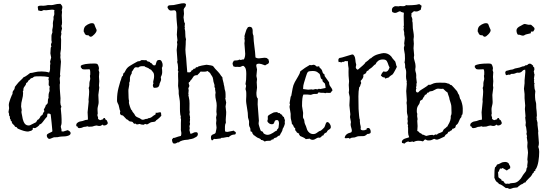

<svg xmlns="http://www.w3.org/2000/svg" viewBox="-20 -868 3433 1204"><path d="M376 -43 404.3 -51.8Q422.9 -43.9 422.9 -33.2Q422.9 -11.7 363.3 -11.7Q358.4 -11.7 352.5 -10.3Q346.7 -8.8 340.3 -7.8Q334 -6.8 327.6 -7.3Q321.3 -7.8 315.9 -6.3Q310.5 -4.9 302.7 -1Q294.9 2.9 289.1 2.9Q283.2 2.9 278.3 -3.9Q273.4 -10.7 273.4 -17.6Q273.4 -24.4 277.8 -27.3Q282.2 -30.3 287.6 -33.2Q293 -36.1 299.3 -38.6Q305.7 -41 308.6 -44.9Q306.6 -71.3 303.7 -97.7Q300.8 -124 297.9 -150.4Q293 -155.3 289.1 -155.3Q285.2 -155.3 279.3 -156.2Q275.4 -151.4 275.4 -136.7Q271.5 -133.8 265.6 -126Q259.8 -118.2 247.6 -102.5Q235.4 -86.9 229.5 -88.9Q226.6 -81.1 214.4 -72.8Q202.1 -64.5 199.2 -64.5L187.5 -66.4Q184.6 -66.4 185.5 -61.5Q186.5 -56.6 184.6 -54.7Q179.7 -52.7 177.7 -48.8L156.2 -43Q132.8 -43 93.8 -60.5Q89.8 -61.5 86.9 -66.9Q84 -72.3 79.1 -72.3H75.2Q70.3 -83 62.5 -88.4Q54.7 -93.8 52.7 -108.4Q46.9 -108.4 47.4 -112.8Q47.9 -117.2 45.9 -120.1L43 -122.1Q42 -125 42 -131.3Q42 -137.7 41 -140.6L37.1 -142.6Q36.1 -144.5 36.6 -147.9Q37.1 -151.4 37.1 -153.3L33.2 -165L37.1 -189.5L35.2 -209Q35.2 -222.7 45.4 -249.5Q55.7 -276.4 58.6 -279.3Q57.6 -293.9 64.9 -301.3Q72.3 -308.6 73.2 -323.2Q79.1 -330.1 84 -336.9Q88.9 -343.8 96.2 -351.6Q103.5 -359.4 112.3 -367.2Q121.1 -375 128.9 -384.8Q134.8 -384.8 150.9 -396.5Q167 -408.2 168.9 -410.2Q179.7 -410.2 197.3 -415Q214.8 -419.9 241.2 -419.9Q267.6 -419.9 288.1 -413.1Q293.9 -423.8 293.9 -435.5V-458L295.9 -468.8L293.9 -481.4L300.8 -506.8L295.9 -533.2L297.9 -564.5Q297.9 -572.3 302.7 -577.1Q299.8 -581.1 299.8 -586.9Q299.8 -592.8 302.2 -597.2Q304.7 -601.6 304.7 -603.5L302.7 -615.2V-640.6Q302.7 -649.4 304.7 -653.8Q306.6 -658.2 308.6 -665L307.6 -679.7L311.5 -700.2Q312.5 -705.1 312 -710.9Q311.5 -716.8 311.5 -722.7Q311.5 -728.5 313 -734.4Q314.5 -740.2 315.4 -744.6Q316.4 -749 315.9 -752.4Q315.4 -755.9 315.4 -760.3Q315.4 -764.6 316.9 -766.1Q318.4 -767.6 319.8 -774.4Q321.3 -781.2 320.3 -789.1Q319.3 -796.9 321.3 -804.7Q313.5 -807.6 306.6 -807.6L268.6 -803.7L255.9 -804.7Q251 -804.7 247.1 -801.8Q243.2 -798.8 236.3 -798.8L219.7 -802.7L216.8 -823.2L217.8 -828.1Q225.6 -833 235.8 -832.5Q246.1 -832 253.9 -832Q261.7 -832 267.1 -833.5Q272.5 -835 278.3 -835.9Q284.2 -836.9 287.6 -836.4Q291 -835.9 300.8 -835.9Q310.5 -835.9 324.2 -839.8Q337.9 -843.8 353.5 -843.8H359.4Q364.3 -836.9 367.7 -833.5Q371.1 -830.1 371.1 -820.3L367.2 -802.7L369.1 -793.9L367.2 -772.5L369.1 -726.6Q369.1 -713.9 365.2 -705.1Q367.2 -701.2 367.2 -697.3Q367.2 -693.4 369.1 -688.5Q363.3 -670.9 363.3 -663.1L365.2 -657.2L361.3 -636.7L363.3 -619.1L362.3 -560.5L358.4 -533.2L359.4 -521.5L358.4 -508.8L362.3 -481.4L356.4 -402.3Q356.4 -397.5 358.4 -393.6Q354.5 -381.8 354.5 -378.9V-371.1Q354.5 -366.2 355.5 -360.4L356.4 -347.7L354.5 -336.9Q354.5 -312.5 356.4 -291L359.4 -252L358.4 -225.6Q358.4 -210.9 365.2 -198.2Q361.3 -190.4 361.3 -189.5V-186.5Q366.2 -137.7 366.2 -120.1V-97.7Q366.2 -93.8 365.2 -88.9L361.3 -76.2Q361.3 -68.4 364.3 -60.5Q367.2 -52.7 365.2 -44.9Q371.1 -43 376 -43ZM291 -300.8 290 -311.5Q290 -317.4 292 -323.2Q291 -328.1 288.1 -330.1Q285.2 -332 285.2 -336.9L286.1 -360.4Q286.1 -366.2 283.2 -371.1Q286.1 -377 286.1 -380.9L285.2 -384.8Q263.7 -389.6 231.9 -389.6Q200.2 -389.6 195.3 -387.7Q190.4 -385.7 189 -383.8Q187.5 -381.8 185.5 -380.4Q183.6 -378.9 180.7 -378.9Q177.7 -378.9 174.3 -377Q170.9 -375 168 -370.6Q165 -366.2 160.2 -365.2Q156.2 -360.4 153.8 -355Q151.4 -349.6 144.5 -347.7Q143.6 -336.9 136.7 -329.1Q129.9 -321.3 127.9 -315.4Q126 -309.6 126.5 -307.1Q127 -304.7 127 -302.7L123 -293L125 -287.1Q125 -265.6 118.7 -244.1Q112.3 -222.7 112.3 -200.2L116.2 -177.7L114.3 -166Q114.3 -161.1 115.7 -156.7Q117.2 -152.3 118.2 -144.5Q122.1 -118.2 127.9 -105.5Q137.7 -81.1 159.2 -81.1H162.1Q168.9 -82 176.8 -86.9Q184.6 -91.8 194.3 -95.7Q204.1 -99.6 206.1 -101.6Q209 -105.5 210.9 -109.4Q212.9 -113.3 214.8 -116.2Q217.8 -118.2 219.2 -118.2Q220.7 -118.2 226.1 -124.5Q231.4 -130.9 235.4 -140.6L246.1 -147.5Q250 -161.1 258.8 -171.9Q254.9 -175.8 254.9 -181.6Q256.8 -185.5 261.7 -193.8Q266.6 -202.1 267.6 -210Q272.5 -210.9 274.4 -214.8Q276.4 -218.8 279.3 -220.7Q279.3 -248 285.2 -253.9L284.2 -260.7Q284.2 -281.2 287.6 -288.1Q291 -294.9 291 -300.8Z M535.2 -243.2Q539.1 -278.3 539.1 -292.5Q539.1 -306.6 536.1 -316.4Q541 -326.2 540.5 -336.4Q540 -346.7 541.5 -354.5Q543 -362.3 544.4 -365.7Q545.9 -369.1 545.9 -373L543.9 -393.6Q545.9 -396.5 545.9 -402.3V-417Q545.9 -426.8 542 -433.6H536.1L510.7 -432.6Q502.9 -432.6 494.1 -435.5Q492.2 -441.4 489.3 -442.9Q486.3 -444.3 486.3 -449.2Q486.3 -454.1 487.3 -456.1Q503.9 -469.7 571.3 -469.7Q584 -469.7 588.9 -467.3Q593.8 -464.8 597.2 -454.6Q600.6 -444.3 600.6 -439.5L598.6 -427.7L602.5 -415L600.6 -386.7L602.5 -358.4L600.6 -332L602.5 -318.4L596.7 -272.5L598.6 -228.5Q598.6 -219.7 596.7 -212.4Q594.7 -205.1 592.8 -195.3Q590.8 -185.5 591.8 -174.8Q592.8 -164.1 592.8 -157.7Q592.8 -151.4 591.8 -151.4Q590.8 -151.4 590.8 -146.5Q590.8 -141.6 593.8 -135.3Q596.7 -128.9 594.7 -122.1Q606.4 -114.3 607.4 -114.3L626 -120.1Q626 -127.9 636.7 -127.9Q639.6 -127.9 639.2 -124Q638.7 -120.1 642.6 -118.2Q646.5 -116.2 648.9 -113.8Q651.4 -111.3 652.8 -106Q654.3 -100.6 656.2 -96.7Q655.3 -89.8 647.9 -85.4Q640.6 -81.1 633.3 -81.1Q626 -81.1 622.1 -86.9Q614.3 -78.1 604 -78.1Q593.8 -78.1 586.9 -81.1Q578.1 -81.1 557.6 -74.2H551.8L539.1 -73.2Q533.2 -73.2 529.3 -76.2Q515.6 -72.3 505.9 -72.3Q490.2 -64.5 478.5 -64.5Q466.8 -64.5 466.8 -74.2Q458 -74.2 458 -83Q458 -91.8 462.9 -95.7Q473.6 -105.5 485.8 -106.9Q498 -108.4 506.8 -112.3Q515.6 -116.2 521.5 -116.2Q527.3 -116.2 531.2 -118.2V-127.9L529.3 -164.1L536.1 -231.4ZM532.2 -646.5 518.6 -648.4Q516.6 -651.4 513.7 -654.3Q510.7 -657.2 509.3 -662.1Q507.8 -667 506.3 -667Q504.9 -667 504.9 -676.8Q504.9 -686.5 509.8 -696.3Q514.6 -706.1 529.8 -714.4Q544.9 -722.7 556.6 -722.7Q568.4 -722.7 571.8 -714.8Q575.2 -707 577.6 -699.2Q580.1 -691.4 583 -687Q585.9 -682.6 585.9 -677.7Q585.9 -668 571.8 -652.8Q557.6 -637.7 549.3 -637.7Q541 -637.7 536.1 -646.5Z M873 -491.2 892.6 -490.2Q892.6 -491.2 895.5 -491.2Q898.4 -491.2 900.4 -487.8Q902.3 -484.4 905.8 -482.9Q909.2 -481.4 912.6 -481.4Q916 -481.4 919.9 -478.5L921.9 -474.6Q925.8 -472.7 927.2 -473.1Q928.7 -473.6 934.6 -465.8Q940.4 -458 945.8 -458Q951.2 -458 955.1 -460Q958 -466.8 959.5 -474.1Q960.9 -481.4 965.8 -488.3Q971.7 -492.2 980.5 -492.2Q989.3 -492.2 994.6 -481.4Q1000 -470.7 1000 -460Q1000 -449.2 995.1 -442.4Q997.1 -431.6 997.1 -416Q997.1 -400.4 988.3 -384.8Q990.2 -377 990.2 -370.6Q990.2 -364.3 986.3 -356.4Q982.4 -348.6 981 -343.8Q979.5 -338.9 979.5 -335.9Q979.5 -333 974.6 -325.2Q969.7 -317.4 949.2 -317.4H944.3Q938.5 -326.2 938.5 -332Q938.5 -337.9 942.4 -345.7L940.4 -351.6Q940.4 -357.4 943.4 -368.2Q946.3 -378.9 946.3 -390.6Q946.3 -408.2 939.9 -415Q933.6 -421.9 932.1 -424.8Q930.7 -427.7 927.7 -430.2Q924.8 -432.6 920.9 -433.6Q917 -434.6 911.1 -440.4Q906.2 -443.4 900.9 -444.8Q895.5 -446.3 891.6 -448.2Q887.7 -450.2 888.2 -451.7Q888.7 -453.1 872.1 -453.1Q855.5 -453.1 846.7 -444.3Q840.8 -446.3 832.5 -446.3Q824.2 -446.3 818.4 -435.5Q812.5 -424.8 805.7 -417Q806.6 -416 806.6 -411.6Q806.6 -407.2 803.2 -402.8Q799.8 -398.4 796.9 -389.6Q793.9 -380.9 794.9 -369.6Q795.9 -358.4 790 -347.7Q791 -345.7 791 -339.8L785.2 -304.7V-294.9Q785.2 -243.2 790 -233.4Q790 -231.4 789.1 -231.4Q788.1 -231.4 788.1 -228.5Q788.1 -218.8 794.9 -199.2Q801.8 -179.7 804.2 -178.2Q806.6 -176.8 808.1 -174.8Q809.6 -172.9 809.6 -170.4Q809.6 -168 816.4 -160.6Q823.2 -153.3 825.2 -147.9Q827.1 -142.6 832.5 -138.2Q837.9 -133.8 844.7 -131.3Q851.6 -128.9 856.9 -126Q862.3 -123 865.7 -120.1Q869.1 -117.2 876 -117.2Q882.8 -117.2 889.2 -120.6Q895.5 -124 903.3 -122.1Q907.2 -127 912.1 -127Q917 -127 923.8 -129.9Q930.7 -132.8 936 -137.7Q941.4 -142.6 948.7 -146.5Q956.1 -150.4 956.1 -152.3V-158.2Q956.1 -161.1 957 -162.1Q960.9 -160.2 962.9 -160.2L982.4 -164.1H986.3Q990.2 -161.1 990.2 -158.2V-150.4L992.2 -146.5Q992.2 -140.6 979 -128.9Q965.8 -117.2 962.4 -115.7Q959 -114.3 958 -111.3Q957 -108.4 952.1 -106Q947.3 -103.5 940.9 -103.5Q934.6 -103.5 928.2 -101.6Q921.9 -99.6 913.6 -93.8Q905.3 -87.9 900.4 -87.9L890.6 -90.8L877.9 -85Q874 -86.9 872.1 -86.9H867.2Q863.3 -86.9 857.4 -90.8L840.8 -87.9Q835.9 -87.9 834 -88.9L832 -92.8L825.2 -91.8Q818.4 -91.8 814.9 -98.6Q811.5 -105.5 801.8 -105.5Q792 -105.5 786.6 -111.8Q781.2 -118.2 773.4 -120.1L752 -142.6Q750 -144.5 746.6 -144.5Q743.2 -144.5 737.8 -147.9Q732.4 -151.4 732.4 -158.7Q732.4 -166 734.4 -169.9Q729.5 -180.7 727.5 -193.4Q724.6 -211.9 717.8 -221.7Q713.9 -230.5 713.9 -234.4V-242.2Q713.9 -281.2 723.1 -316.9Q732.4 -352.5 734.4 -357.4Q736.3 -362.3 738.3 -367.2Q740.2 -372.1 741.7 -378.9Q743.2 -385.7 746.1 -389.6L750 -391.6Q752 -397.5 752.4 -401.9Q752.9 -406.2 754.9 -410.2L759.8 -412.1Q763.7 -418 767.1 -425.3Q770.5 -432.6 776.4 -439.9Q782.2 -447.3 793 -454.1Q803.7 -460.9 814 -466.8Q824.2 -472.7 832.5 -477.1Q840.8 -481.4 843.3 -482.9Q845.7 -484.4 849.1 -483.9Q852.5 -483.4 857.4 -485.4Q862.3 -487.3 863.3 -489.3Q864.3 -491.2 873 -491.2Z M1167 -327.1 1161.1 -314.5Q1163.1 -305.7 1163.1 -301.8L1161.1 -279.3Q1163.1 -277.3 1163.1 -275.4L1161.1 -271.5L1164.1 -257.8Q1168.9 -238.3 1168.5 -218.8Q1168 -199.2 1168 -178.7L1169.9 -164.1L1168 -152.3L1171.9 -132.8Q1171.9 -127.9 1170.9 -125Q1169.9 -122.1 1171.9 -118.2L1169.9 -101.6L1171.9 -90.8L1168 -76.2L1169.9 -64.5L1168 -51.8L1173.8 -29.3Q1183.6 -29.3 1190.4 -34.2Q1197.3 -39.1 1209 -39.1Q1220.7 -39.1 1220.7 -27.3Q1220.7 -15.6 1210 -9.3Q1199.2 -2.9 1192.4 0Q1185.5 2.9 1180.2 3.4Q1174.8 3.9 1168 5.4Q1161.1 6.8 1159.2 7.8Q1157.2 8.8 1147.9 8.8Q1138.7 8.8 1123 13.2Q1107.4 17.6 1102.5 24.4Q1100.6 25.4 1099.6 24.9Q1098.6 24.4 1096.2 24.4Q1093.8 24.4 1086.9 28.8Q1080.1 33.2 1072.3 32.2H1069.3Q1058.6 27.3 1058.6 4.9Q1061.5 5.9 1062.5 2.4Q1063.5 -1 1065.9 -2.4Q1068.4 -3.9 1071.3 -3.4Q1074.2 -2.9 1085.4 -7.3Q1096.7 -11.7 1114.3 -15.6Q1117.2 -23.4 1117.2 -31.2Q1117.2 -39.1 1115.2 -46.4Q1113.3 -53.7 1114.3 -61.5V-95.7Q1114.3 -118.2 1115.2 -120.1L1112.3 -128.9L1114.3 -134.8L1110.4 -150.4Q1108.4 -167 1108.4 -184.6V-218.8Q1108.4 -234.4 1105.5 -249Q1102.5 -263.7 1100.6 -279.3V-299.8L1096.7 -329.1L1097.7 -361.3L1096.7 -389.6V-410.2Q1098.6 -416 1098.6 -418.9L1094.7 -428.7Q1094.7 -430.7 1096.7 -434.6Q1096.7 -449.2 1094.7 -464.8L1090.8 -480.5L1092.8 -486.3L1087.9 -554.7L1091.8 -590.8L1089.8 -603.5L1092.8 -615.2L1088.9 -650.4L1091.8 -696.3L1087.9 -738.3Q1085.9 -761.7 1085.9 -782.7Q1085.9 -803.7 1072.3 -803.7L1052.7 -801.8Q1042 -801.8 1036.1 -810.5Q1030.3 -819.3 1030.3 -822.3L1031.2 -826.2Q1034.2 -835 1046.4 -835Q1058.6 -835 1069.3 -836.4Q1080.1 -837.9 1099.6 -842.8Q1119.1 -847.7 1131.3 -847.7Q1143.6 -847.7 1146.5 -839.8Q1144.5 -826.2 1139.6 -822.3Q1134.8 -818.4 1131.8 -808.6L1133.8 -781.2L1130.9 -758.8L1134.8 -732.4Q1134.8 -727.5 1137.2 -726.1Q1139.6 -724.6 1139.6 -718.8L1137.7 -700.2L1139.6 -694.3L1137.7 -690.4Q1142.6 -674.8 1142.1 -654.8Q1141.6 -634.8 1146.5 -621.1Q1144.5 -616.2 1144.5 -589.8L1142.6 -557.6Q1142.6 -545.9 1144 -533.7Q1145.5 -521.5 1147.5 -503.9L1150.4 -462.9Q1152.3 -439.5 1154.3 -415Q1156.2 -414.1 1166.5 -414.1Q1176.8 -414.1 1181.6 -426.8Q1186.5 -426.8 1189.5 -430.7Q1196.3 -440.4 1199.2 -437.5Q1202.1 -434.6 1205.1 -439.9Q1208 -445.3 1210.4 -446.3Q1212.9 -447.3 1213.9 -446.8Q1214.8 -446.3 1216.8 -446.3Q1218.8 -446.3 1219.7 -447.3Q1220.7 -452.1 1246.1 -457Q1271.5 -461.9 1274.4 -461.9Q1277.3 -461.9 1283.2 -460.9Q1289.1 -460 1302.2 -458Q1315.4 -456.1 1318.8 -450.2Q1322.3 -444.3 1329.6 -436.5Q1336.9 -428.7 1347.7 -417.5Q1358.4 -406.2 1367.2 -391.6Q1370.1 -389.6 1371.6 -386.2Q1373 -382.8 1376 -380.9Q1375 -378.9 1375 -375L1382.8 -343.8Q1382.8 -337.9 1384.8 -333Q1386.7 -328.1 1387.2 -321.8Q1387.7 -315.4 1388.7 -309.6L1392.6 -295.9Q1394.5 -286.1 1394.5 -275.4V-255.9Q1394.5 -253.9 1393.6 -253.9Q1392.6 -253.9 1392.6 -252L1398.4 -224.6L1394.5 -200.2L1398.4 -166Q1398.4 -149.4 1396.5 -132.8Q1394.5 -116.2 1396.5 -98.6Q1390.6 -87.9 1390.6 -74.2V-54.7Q1390.6 -48.8 1392.6 -43Q1398.4 -41 1407.2 -41L1446.3 -48.8Q1448.2 -44.9 1453.6 -42.5Q1459 -40 1459 -36.1Q1459 -24.4 1450.2 -24.4Q1430.7 -24.4 1414.1 -7.8Q1411.1 -8.8 1405.3 -8.8L1378.9 -3.9H1372.1Q1366.2 -3.9 1365.7 -1.5Q1365.2 1 1357.4 1L1333 3.9L1325.2 2.9Q1318.4 2.9 1317.4 7.3Q1316.4 11.7 1310.5 11.7L1306.6 10.7Q1302.7 2.9 1302.7 -5.9Q1302.7 -14.6 1306.2 -18.6Q1309.6 -22.5 1314 -24.4Q1318.4 -26.4 1323.7 -28.3Q1329.1 -30.3 1332 -35.2L1336.9 -59.6Q1337.9 -63.5 1337.9 -68.4L1335 -94.7L1336.9 -114.3L1335 -130.9L1338.9 -150.4L1336.9 -168L1338.9 -206.1Q1338.9 -222.7 1334.5 -239.3Q1330.1 -255.9 1330.1 -273.4L1332 -287.1Q1332 -288.1 1328.1 -311.5L1330.1 -314.5Q1324.2 -321.3 1324.7 -322.8Q1325.2 -324.2 1325.2 -330.6Q1325.2 -336.9 1322.8 -342.8Q1320.3 -348.6 1318.8 -355.5Q1317.4 -362.3 1316.4 -371.1Q1314.5 -384.8 1309.1 -391.1Q1303.7 -397.5 1302.2 -401.4Q1300.8 -405.3 1297.9 -409.2Q1294.9 -413.1 1290.5 -415.5Q1286.1 -418 1281.2 -422.9Q1273.4 -418 1260.3 -418.5Q1247.1 -418.9 1241.2 -418.9Q1235.4 -418.9 1234.9 -417Q1234.4 -415 1231.9 -411.6Q1229.5 -408.2 1225.1 -404.8Q1220.7 -401.4 1217.8 -396.5Q1199.2 -397.5 1192.4 -386.7Q1180.7 -367.2 1173.8 -362.3Q1170.9 -353.5 1166.5 -353Q1162.1 -352.5 1164.1 -347.7L1163.1 -344.7L1167 -333Q1167 -330.1 1167 -327.1Z M1697.3 -163.1 1713.9 -165Q1718.8 -165 1723.1 -161.1Q1727.5 -157.2 1734.4 -159.2Q1737.3 -152.3 1749 -147.5Q1750 -138.7 1760.7 -133.8Q1761.7 -126 1764.6 -120.6Q1767.6 -115.2 1766.6 -107.4V-105.5L1763.7 -103.5Q1763.7 -101.6 1765.1 -101.6Q1766.6 -101.6 1766.6 -96.2Q1766.6 -90.8 1762.2 -79.1Q1757.8 -67.4 1752.9 -60.5Q1751 -46.9 1745.1 -38.6Q1739.3 -30.3 1734.4 -18.6Q1725.6 -17.6 1718.8 -10.7Q1711.9 -3.9 1709 -4.4Q1706.1 -4.9 1700.7 -2Q1695.3 1 1692.4 7.8L1687.5 5.9Q1684.6 5.9 1682.6 9.3Q1680.7 12.7 1674.8 14.2Q1668.9 15.6 1659.2 15.1Q1649.4 14.6 1639.6 19.5Q1627 8.8 1617.2 9.8Q1615.2 2.9 1607.4 0.5Q1599.6 -2 1593.3 -5.4Q1586.9 -8.8 1581.5 -13.7Q1576.2 -18.6 1569.3 -21.5Q1568.4 -27.3 1564.5 -29.8Q1560.5 -32.2 1561.5 -40L1550.8 -44.9V-48.8Q1550.8 -63.5 1547.4 -68.4Q1543.9 -73.2 1542.5 -80.1Q1541 -86.9 1541.5 -92.3Q1542 -97.7 1542 -104Q1542 -110.4 1538.1 -121.1Q1534.2 -131.8 1534.7 -140.1Q1535.2 -148.4 1533.7 -160.2Q1532.2 -171.9 1529.3 -189.5Q1526.4 -207 1524.4 -221.2Q1522.5 -235.4 1523.4 -245.6Q1524.4 -255.9 1524.4 -265.6V-282.2Q1524.4 -294.9 1522 -300.8Q1519.5 -306.6 1519.5 -309.6L1523.4 -330.1L1519.5 -340.8L1523.4 -368.2L1524.4 -404.3Q1524.4 -433.6 1517.1 -444.3Q1509.8 -455.1 1504.4 -455.1Q1499 -455.1 1493.2 -451.2Q1487.3 -447.3 1479 -448.2Q1470.7 -449.2 1465.8 -449.2L1459 -448.2L1444.3 -451.2Q1438.5 -462.9 1438.5 -468.8Q1438.5 -474.6 1441.4 -478.5Q1444.3 -482.4 1446.3 -487.3Q1453.1 -489.3 1464.4 -489.3Q1475.6 -489.3 1480.5 -495.1Q1483.4 -492.2 1488.3 -492.2Q1493.2 -492.2 1498 -494.1Q1502.9 -496.1 1508.8 -495.1Q1517.6 -508.8 1517.6 -531.2L1512.7 -596.7L1514.6 -612.3L1512.7 -627Q1514.6 -632.8 1514.6 -634.8L1512.7 -640.6Q1512.7 -643.6 1517.1 -656.7Q1521.5 -669.9 1523.4 -676.3Q1525.4 -682.6 1526.9 -685.5Q1528.3 -688.5 1531.2 -691.4Q1534.2 -694.3 1534.2 -698.2H1538.1L1543.9 -700.2Q1564.5 -700.2 1564.5 -675.8V-663.1Q1564.5 -654.3 1569.3 -644.5Q1570.3 -610.4 1575.2 -576.7Q1580.1 -543 1582 -507.8Q1590.8 -502 1602.5 -502L1638.7 -505.9Q1653.3 -505.9 1657.2 -500.5Q1661.1 -495.1 1665 -495.1L1664.1 -492.2L1667 -481.4Q1667 -470.7 1658.2 -466.8Q1649.4 -462.9 1642.6 -458Q1615.2 -468.8 1605.5 -468.8Q1595.7 -468.8 1589.8 -465.8Q1586.9 -460 1586.9 -455.1L1591.8 -432.6L1587.9 -391.6L1591.8 -372.1L1589.8 -352.5L1591.8 -318.4L1587.9 -286.1Q1587.9 -255.9 1595.7 -252Q1596.7 -251 1596.7 -247.1L1595.7 -213.9L1603.5 -111.3L1601.6 -94.7Q1601.6 -87.9 1605.5 -76.2Q1609.4 -64.5 1611.3 -57.6Q1613.3 -50.8 1615.2 -48.3Q1617.2 -45.9 1621.1 -44.9Q1625 -43.9 1627.4 -42Q1629.9 -40 1629.9 -38.1Q1629.9 -36.1 1631.8 -33.2Q1633.8 -30.3 1641.6 -26.4Q1649.4 -22.5 1657.7 -22.5Q1666 -22.5 1675.3 -26.4Q1684.6 -30.3 1691.4 -34.7Q1698.2 -39.1 1704.1 -43.5Q1710 -47.9 1716.8 -48.8L1715.8 -50.8Q1715.8 -54.7 1720.2 -58.1Q1724.6 -61.5 1726.6 -67.4L1729.5 -92.8Q1729.5 -115.2 1717.3 -115.2Q1705.1 -115.2 1702.6 -107.4Q1700.2 -99.6 1695.3 -91.8Q1690.4 -88.9 1684.6 -88.9Q1668 -88.9 1657.2 -105.5V-114.3Q1657.2 -120.1 1661.1 -120.1Q1659.2 -122.1 1659.2 -125V-137.7Q1661.1 -144.5 1672.4 -150.4Q1683.6 -156.2 1689 -159.2Q1694.3 -162.1 1697.3 -163.1Z M2015.6 -391.6 2043.9 -351.6V-349.6Q2043.9 -335 2052.2 -325.2Q2060.5 -315.4 2065.4 -301.8Q2062.5 -297.9 2059.6 -294.9Q2056.6 -292 2054.7 -287.1Q2047.9 -285.2 2044.9 -285.2L2029.3 -286.1Q2023.4 -286.1 2019.5 -283.2Q2014.6 -286.1 2007.8 -286.1H1996.1Q1986.3 -286.1 1979.5 -289.1Q1975.6 -288.1 1973.6 -283.2Q1971.7 -278.3 1960 -278.8Q1948.2 -279.3 1942.9 -277.8Q1937.5 -276.4 1934.6 -274.9Q1931.6 -273.4 1925.8 -273.4L1906.2 -275.4H1882.8Q1874 -261.7 1874 -203.1L1880.9 -160.2L1879.9 -139.6Q1879.9 -128.9 1881.8 -127Q1888.7 -118.2 1888.7 -107.9Q1888.7 -97.7 1894 -86.9Q1899.4 -76.2 1900.9 -69.8Q1902.3 -63.5 1906.2 -53.7Q1910.2 -43.9 1920.4 -35.6Q1930.7 -27.3 1943.8 -27.3Q1957 -27.3 1966.3 -34.7Q1975.6 -42 1981 -44.9Q1986.3 -47.9 1987.3 -47.4Q1988.3 -46.9 1991.7 -48.8Q1995.1 -50.8 2003.4 -58.6Q2011.7 -66.4 2013.7 -69.3Q2015.6 -72.3 2017.6 -77.6Q2019.5 -83 2022.9 -92.8Q2026.4 -102.5 2033.2 -102.5Q2040 -102.5 2047.4 -92.3Q2054.7 -82 2054.7 -71.8Q2054.7 -61.5 2043.5 -55.7Q2032.2 -49.8 2029.3 -39.1Q2013.7 -32.2 2011.2 -25.9Q2008.8 -19.5 2006.3 -18.1Q2003.9 -16.6 2002.9 -17.1Q2002 -17.6 2000 -17.6Q1998 -17.6 1998 -13.7Q1992.2 -9.8 1986.3 -3.9Q1974.6 -7.8 1962.9 0.5Q1951.2 8.8 1940.4 8.8Q1929.7 8.8 1920.9 1Q1916 2.9 1910.2 2.9Q1904.3 2.9 1898.4 4.9Q1890.6 -2.9 1880.9 -6.8Q1871.1 -10.7 1861.3 -15.6Q1859.4 -21.5 1856.9 -22Q1854.5 -22.5 1856.4 -29.3Q1852.5 -31.2 1849.1 -33.2Q1845.7 -35.2 1841.8 -37.1Q1838.9 -43.9 1831.1 -51.8V-64.5Q1823.2 -67.4 1820.8 -76.7Q1818.4 -85.9 1810.5 -90.8Q1809.6 -102.5 1806.2 -113.8Q1802.7 -125 1802.7 -136.7V-154.3L1795.9 -195.3V-203.1L1798.8 -211.9L1795.9 -220.7L1802.7 -261.7L1806.6 -267.6Q1811.5 -293 1814.9 -313.5Q1818.4 -334 1828.6 -353Q1838.9 -372.1 1849.6 -389.2Q1860.4 -406.2 1863.3 -420.9Q1892.6 -444.3 1922.9 -460.9Q1927.7 -459 1930.7 -459L1946.3 -461.9Q1955.1 -461.9 1966.8 -450.2L1977.5 -452.1H1981.4Q1983.4 -449.2 1983.9 -445.3Q1984.4 -441.4 1988.3 -440.4Q1999 -431.6 2001.5 -419.4Q2003.9 -407.2 2015.6 -400.4ZM1988.3 -309.6 2021.5 -316.4V-320.3Q2021.5 -326.2 2020 -332Q2018.6 -337.9 2017.6 -343.8Q2011.7 -350.6 2006.3 -354.5Q2001 -358.4 2002 -369.1Q1993.2 -372.1 1990.7 -381.8Q1988.3 -391.6 1986.3 -400.4Q1984.4 -400.4 1984.4 -404.3Q1977.5 -409.2 1974.6 -412.1Q1963.9 -422.9 1940.9 -422.9Q1918 -422.9 1911.6 -417.5Q1905.3 -412.1 1898.4 -388.2Q1891.6 -364.3 1886.2 -348.1Q1880.9 -332 1880.9 -315.4V-309.6L1912.1 -305.7L1934.6 -307.6L1942.4 -305.7L1958 -309.6L1971.7 -307.6L1979.5 -311.5Z M2213.9 -461.9 2210.9 -447.3Q2210.9 -436.5 2222.7 -430.7Q2225.6 -431.6 2232.4 -438Q2239.3 -444.3 2253.9 -456.5Q2268.6 -468.8 2270.5 -475.6Q2278.3 -480.5 2289.1 -489.7Q2299.8 -499 2301.8 -502H2305.7Q2324.2 -520.5 2351.1 -527.8Q2377.9 -535.2 2386.7 -535.2Q2415 -535.2 2433.6 -513.7Q2437.5 -507.8 2441.9 -501.5Q2446.3 -495.1 2454.1 -487.3Q2460 -483.4 2462.4 -469.2Q2464.8 -455.1 2468.8 -449.2Q2466.8 -445.3 2463.4 -438Q2460 -430.7 2455.6 -423.3Q2451.2 -416 2447.8 -409.7Q2444.3 -403.3 2441.9 -401.4Q2439.5 -399.4 2430.7 -394Q2421.9 -388.7 2418.9 -382.8Q2418 -381.8 2409.7 -379.9Q2401.4 -377.9 2399.4 -376H2397.5Q2394.5 -375 2394 -377.9Q2393.6 -380.9 2391.6 -382.8H2387.7Q2379.9 -382.8 2377 -386.7L2368.2 -394.5Q2374 -410.2 2383.8 -419.9Q2391.6 -418 2398.4 -418Q2414.1 -418 2422.9 -445.3Q2417 -455.1 2414.6 -463.9Q2412.1 -472.7 2406.2 -483.9Q2400.4 -495.1 2381.3 -495.1Q2362.3 -495.1 2350.6 -485.8Q2338.9 -476.6 2335.9 -465.8Q2327.1 -461.9 2320.3 -453.6Q2313.5 -445.3 2302.7 -438.5Q2292 -431.6 2292 -430.2Q2292 -428.7 2291.5 -427.7Q2291 -426.8 2288.6 -425.8Q2286.1 -424.8 2280.3 -421.9Q2278.3 -418.9 2277.3 -415.5Q2276.4 -412.1 2274.4 -408.2Q2269.5 -407.2 2266.1 -403.8Q2262.7 -400.4 2257.8 -399.4L2258.8 -390.6Q2258.8 -377.9 2241.2 -360.4L2245.1 -347.7V-346.7Q2241.2 -340.8 2239.7 -333Q2238.3 -325.2 2232.4 -320.3Q2227.5 -295.9 2227.5 -263.7L2228.5 -186.5Q2228.5 -181.6 2229.5 -171.4Q2230.5 -161.1 2231.9 -141.6Q2233.4 -122.1 2237.3 -115.2L2236.3 -111.3Q2237.3 -109.4 2237.3 -100.1Q2237.3 -90.8 2240.7 -80.6Q2244.1 -70.3 2241.2 -58.6Q2244.1 -50.8 2256.8 -50.8Q2269.5 -50.8 2274.4 -54.7H2275.4Q2279.3 -54.7 2278.8 -57.6Q2278.3 -60.5 2280.3 -63.5Q2284.2 -65.4 2290.5 -65.4Q2296.9 -65.4 2300.8 -57.6Q2304.7 -49.8 2304.7 -43.5Q2304.7 -37.1 2303.7 -34.2Q2294.9 -27.3 2284.2 -28.3Q2281.2 -26.4 2277.8 -22.9Q2274.4 -19.5 2268.6 -16.6Q2262.7 -13.7 2245.1 -14.2Q2227.5 -14.6 2220.2 -12.2Q2212.9 -9.8 2211.4 -8.8Q2210 -7.8 2204.6 -6.3Q2199.2 -4.9 2190.4 -4.9Q2181.6 -4.9 2174.8 1H2172.9Q2169.9 1 2168.9 -0.5Q2168 -2 2166 -2.9Q2156.2 -1 2150.4 -1Q2144.5 -1 2141.6 -2.9Q2143.6 -29.3 2182.6 -38.1Q2182.6 -43 2186.5 -43.9V-45.9Q2186.5 -56.6 2182.6 -67.4Q2178.7 -78.1 2178.7 -89.8L2180.7 -102.5L2174.8 -133.8L2176.8 -151.4L2170.9 -208L2172.9 -248Q2172.9 -253.9 2172.9 -259.8L2167 -287.1L2168.9 -303.7L2167 -335L2168.9 -358.4L2166 -392.6Q2165 -404.3 2165.5 -416Q2166 -427.7 2166 -439.5L2163.1 -458Q2163.1 -469.7 2161.1 -485.4Q2155.3 -483.4 2147.9 -484.9Q2140.6 -486.3 2136.7 -478.5Q2132.8 -481.4 2131.8 -481.4L2117.2 -475.6Q2116.2 -480.5 2111.8 -479.5Q2107.4 -478.5 2104.5 -478.5H2103.5Q2101.6 -487.3 2101.6 -490.2Q2101.6 -505.9 2117.2 -505.9L2128.9 -508.8Q2160.2 -517.6 2174.3 -522.5Q2188.5 -527.3 2192.4 -526.4Q2196.3 -525.4 2200.2 -519.5Q2204.1 -513.7 2206.1 -506.8Q2208 -500 2208.5 -492.7Q2209 -485.4 2210 -478.5Z M2587.9 -302.7Q2587.9 -288.1 2598.6 -288.1Q2603.5 -288.1 2606.4 -292.5Q2609.4 -296.9 2618.7 -303.2Q2627.9 -309.6 2642.1 -317.9Q2656.2 -326.2 2668 -336.9Q2669.9 -335.9 2674.8 -335.9Q2679.7 -335.9 2684.6 -338.9Q2689.5 -341.8 2700.7 -345.7Q2711.9 -349.6 2735.4 -349.6Q2758.8 -349.6 2768.1 -349.1Q2777.3 -348.6 2784.2 -345.7Q2791 -342.8 2793 -343.3Q2794.9 -343.8 2796.9 -342.3Q2798.8 -340.8 2799.8 -339.4Q2800.8 -337.9 2802.7 -336.4Q2804.7 -335 2806.6 -335.4Q2808.6 -335.9 2810.1 -335Q2811.5 -334 2816.4 -329.1Q2821.3 -324.2 2826.2 -318.8Q2831.1 -313.5 2835.9 -307.6Q2840.8 -301.8 2844.2 -298.3Q2847.7 -294.9 2850.6 -286.1Q2853.5 -277.3 2858.4 -273.4Q2860.4 -266.6 2861.8 -260.3Q2863.3 -253.9 2865.2 -248L2869.1 -243.2Q2870.1 -240.2 2873 -232.9Q2876 -225.6 2877.4 -218.3Q2878.9 -210.9 2880.4 -204.1Q2881.8 -197.3 2881.8 -189.5V-171.9Q2881.8 -161.1 2879.9 -150.4L2876 -147.5Q2874 -142.6 2874 -137.7Q2874 -132.8 2865.2 -124Q2860.4 -114.3 2855 -101.1Q2849.6 -87.9 2838.9 -83Q2838.9 -78.1 2836.9 -74.7Q2835 -71.3 2834 -66.4Q2828.1 -64.5 2826.2 -62.5Q2824.2 -60.5 2819.3 -61.5Q2815.4 -59.6 2814.9 -55.2Q2814.5 -50.8 2811 -50.8Q2807.6 -50.8 2803.2 -45.9Q2798.8 -41 2791 -41Q2788.1 -30.3 2779.8 -26.4Q2771.5 -22.5 2767.6 -11.7Q2728.5 7.8 2720.2 7.8Q2711.9 7.8 2704.1 2.9Q2700.2 2.9 2695.3 5.9Q2690.4 8.8 2684.1 10.7Q2677.7 12.7 2667.5 12.7Q2657.2 12.7 2654.3 9.8Q2651.4 6.8 2647 6.8Q2642.6 6.8 2639.6 11.2Q2636.7 15.6 2631.8 18.6Q2620.1 14.6 2604 14.6Q2587.9 14.6 2573.2 22.5Q2569.3 19.5 2565.4 19.5L2548.8 22.5L2541 19.5Q2534.2 19.5 2526.4 24.4Q2518.6 29.3 2518.6 30.8Q2518.6 32.2 2515.6 32.2Q2512.7 32.2 2501 28.3L2500 21.5Q2500 4.9 2532.2 -2.9Q2541 -4.9 2545.9 -7.8Q2539.1 -23.4 2539.1 -37.1V-68.4L2537.1 -72.3L2539.1 -79.1L2535.2 -94.7L2537.1 -108.4L2535.2 -122.1L2537.1 -135.7Q2537.1 -139.6 2535.6 -144Q2534.2 -148.4 2532.7 -157.2Q2531.2 -166 2531.7 -180.2Q2532.2 -194.3 2531.2 -208L2529.3 -222.7L2531.2 -237.3L2527.3 -296.9L2531.2 -343.8L2529.3 -349.6Q2531.2 -351.6 2531.2 -355Q2531.2 -358.4 2529.8 -361.8Q2528.3 -365.2 2526.9 -376Q2525.4 -386.7 2526.9 -407.2Q2528.3 -427.7 2520.5 -444.3V-458Q2520.5 -468.8 2516.6 -476.6Q2519.5 -486.3 2519.5 -501L2518.6 -527.3Q2517.6 -538.1 2515.1 -547.9Q2512.7 -557.6 2512.7 -569.3L2516.6 -584L2514.6 -595.7L2518.6 -629.9L2514.6 -652.3V-665L2510.7 -683.6L2512.7 -694.3Q2512.7 -696.3 2510.7 -702.1L2512.7 -709Q2512.7 -728.5 2511.7 -748Q2510.7 -767.6 2512.7 -788.1Q2507.8 -790 2500.5 -791.5Q2493.2 -793 2489.3 -797.9Q2480.5 -795.9 2472.7 -791.5Q2464.8 -787.1 2458 -787.1Q2451.2 -787.1 2448.2 -789.1Q2445.3 -791 2444.3 -790.5Q2443.4 -790 2440.4 -792.5Q2437.5 -794.9 2437.5 -805.7Q2437.5 -816.4 2445.8 -823.2Q2454.1 -830.1 2462.4 -829.1Q2470.7 -828.1 2481.4 -828.1L2487.3 -830.1L2506.8 -829.1Q2521.5 -829.1 2525.4 -835.9Q2530.3 -835 2534.2 -835H2543.9Q2565.4 -835 2589.8 -837.9L2607.4 -841.8Q2612.3 -841.8 2615.7 -837.9Q2619.1 -834 2624 -832L2618.2 -806.6Q2610.4 -802.7 2604 -799.3Q2597.7 -795.9 2590.3 -795.9Q2583 -795.9 2577.1 -797.9Q2572.3 -795.9 2568.8 -792Q2565.4 -788.1 2560.5 -786.1Q2559.6 -783.2 2560.1 -780.3Q2560.5 -777.3 2560.5 -773.4Q2560.5 -769.5 2558.6 -768.6Q2566.4 -752.9 2566.4 -742.2V-740.2L2564.5 -739.3V-738.3Q2568.4 -726.6 2567.9 -715.3Q2567.4 -704.1 2568.8 -690.9Q2570.3 -677.7 2572.8 -665Q2575.2 -652.3 2575.2 -637.7L2573.2 -621.1L2575.2 -593.8L2573.2 -565.4L2577.1 -521.5L2575.2 -508.8Q2575.2 -500 2578.1 -492.2Q2585.9 -469.7 2585.9 -448.2L2584 -433.6Q2584 -425.8 2585.9 -418.9Q2587.9 -412.1 2589.4 -405.8Q2590.8 -399.4 2590.3 -393.6Q2589.8 -387.7 2589.8 -382.8L2593.8 -349.6Q2593.8 -347.7 2592.3 -345.2Q2590.8 -342.8 2591.3 -339.4Q2591.8 -335.9 2591.8 -333L2588.9 -318.4Q2588.9 -314.5 2591.8 -314.5Q2587.9 -308.6 2587.9 -302.7ZM2788.1 -81.1Q2809.6 -114.3 2806.6 -140.6Q2811.5 -149.4 2811.5 -159.2L2810.5 -197.3Q2810.5 -208 2806.2 -221.2Q2801.8 -234.4 2798.8 -245.1L2796.9 -255.9Q2794.9 -263.7 2791.5 -271.5Q2788.1 -279.3 2787.1 -287.1Q2776.4 -293.9 2758.8 -311.5Q2747.1 -309.6 2736.3 -311.5Q2725.6 -313.5 2717.8 -310.5Q2710 -307.6 2704.1 -303.7Q2698.2 -299.8 2692.9 -297.9Q2687.5 -295.9 2683.1 -295.9Q2678.7 -295.9 2674.3 -293.9Q2669.9 -292 2668 -288.6Q2666 -285.2 2660.2 -287.1Q2657.2 -282.2 2654.8 -277.8Q2652.3 -273.4 2644.5 -273.4Q2642.6 -264.6 2637.2 -259.3Q2631.8 -253.9 2629.9 -245.1Q2626 -242.2 2622.1 -240.2Q2618.2 -238.3 2614.3 -235.4Q2613.3 -221.7 2605.5 -210.9Q2593.8 -196.3 2593.8 -175.8V-164.1L2596.7 -154.3L2595.7 -140.6Q2595.7 -134.8 2598.6 -120.1Q2596.7 -116.2 2596.7 -108.4L2598.6 -77.1L2596.7 -46.9Q2604.5 -44.9 2608.4 -38.6Q2612.3 -32.2 2621.1 -31.2Q2622.1 -29.3 2624 -27.8Q2626 -26.4 2627.9 -24.4Q2635.7 -23.4 2640.6 -20.5Q2645.5 -17.6 2652.3 -15.6Q2676.8 -22.5 2692.4 -22.5Q2696.3 -19.5 2699.2 -19.5Q2702.1 -19.5 2703.6 -21.5Q2705.1 -23.4 2708 -24.4Q2710.9 -25.4 2713.4 -24.4Q2715.8 -23.4 2717.8 -23.4L2719.7 -24.4Q2721.7 -24.4 2722.7 -26.4Q2724.6 -30.3 2740.2 -35.2Q2755.9 -40 2757.8 -46.9Q2760.7 -57.6 2773.4 -64.5Q2776.4 -66.4 2783.2 -74.2L2787.1 -76.2Q2788.1 -77.1 2788.1 -81.1Z M3005.9 -243.2Q3009.8 -278.3 3009.8 -292.5Q3009.8 -306.6 3006.8 -316.4Q3011.7 -326.2 3011.2 -336.4Q3010.7 -346.7 3012.2 -354.5Q3013.7 -362.3 3015.1 -365.7Q3016.6 -369.1 3016.6 -373L3014.6 -393.6Q3016.6 -396.5 3016.6 -402.3V-417Q3016.6 -426.8 3012.7 -433.6H3006.8L2981.4 -432.6Q2973.6 -432.6 2964.8 -435.5Q2962.9 -441.4 2960 -442.9Q2957 -444.3 2957 -449.2Q2957 -454.1 2958 -456.1Q2974.6 -469.7 3042 -469.7Q3054.7 -469.7 3059.6 -467.3Q3064.5 -464.8 3067.9 -454.6Q3071.3 -444.3 3071.3 -439.5L3069.3 -427.7L3073.2 -415L3071.3 -386.7L3073.2 -358.4L3071.3 -332L3073.2 -318.4L3067.4 -272.5L3069.3 -228.5Q3069.3 -219.7 3067.4 -212.4Q3065.4 -205.1 3063.5 -195.3Q3061.5 -185.5 3062.5 -174.8Q3063.5 -164.1 3063.5 -157.7Q3063.5 -151.4 3062.5 -151.4Q3061.5 -151.4 3061.5 -146.5Q3061.5 -141.6 3064.5 -135.3Q3067.4 -128.9 3065.4 -122.1Q3077.1 -114.3 3078.1 -114.3L3096.7 -120.1Q3096.7 -127.9 3107.4 -127.9Q3110.4 -127.9 3109.9 -124Q3109.4 -120.1 3113.3 -118.2Q3117.2 -116.2 3119.6 -113.8Q3122.1 -111.3 3123.5 -106Q3125 -100.6 3127 -96.7Q3126 -89.8 3118.7 -85.4Q3111.3 -81.1 3104 -81.1Q3096.7 -81.1 3092.8 -86.9Q3085 -78.1 3074.7 -78.1Q3064.5 -78.1 3057.6 -81.1Q3048.8 -81.1 3028.3 -74.2H3022.5L3009.8 -73.2Q3003.9 -73.2 3000 -76.2Q2986.3 -72.3 2976.6 -72.3Q2960.9 -64.5 2949.2 -64.5Q2937.5 -64.5 2937.5 -74.2Q2928.7 -74.2 2928.7 -83Q2928.7 -91.8 2933.6 -95.7Q2944.3 -105.5 2956.5 -106.9Q2968.8 -108.4 2977.5 -112.3Q2986.3 -116.2 2992.2 -116.2Q2998 -116.2 3002 -118.2V-127.9L3000 -164.1L3006.8 -231.4ZM3002.9 -646.5 2989.3 -648.4Q2987.3 -651.4 2984.4 -654.3Q2981.4 -657.2 2980 -662.1Q2978.5 -667 2977.1 -667Q2975.6 -667 2975.6 -676.8Q2975.6 -686.5 2980.5 -696.3Q2985.4 -706.1 3000.5 -714.4Q3015.6 -722.7 3027.3 -722.7Q3039.1 -722.7 3042.5 -714.8Q3045.9 -707 3048.3 -699.2Q3050.8 -691.4 3053.7 -687Q3056.6 -682.6 3056.6 -677.7Q3056.6 -668 3042.5 -652.8Q3028.3 -637.7 3020 -637.7Q3011.7 -637.7 3006.8 -646.5Z M3331.1 -431.6 3327.1 -419.9Q3327.1 -417 3328.1 -415Q3330.1 -415 3330.1 -413.1L3328.1 -412.1L3332 -400.4L3328.1 -375Q3330.1 -371.1 3330.1 -368.7Q3330.1 -366.2 3328.1 -364.3L3330.1 -358.4Q3330.1 -356.4 3329.1 -356.4Q3328.1 -356.4 3328.1 -353.5L3332 -344.7Q3332 -340.8 3330.1 -338.9Q3331.1 -331.1 3331.1 -323.7Q3331.1 -316.4 3332.5 -310.5Q3334 -304.7 3335.4 -302.2Q3336.9 -299.8 3336.9 -295.9L3335 -273.4Q3335 -256.8 3336.9 -241.2L3340.8 -224.6Q3342.8 -216.8 3342.3 -209Q3341.8 -201.2 3342.8 -190.9Q3343.8 -180.7 3345.2 -168.9Q3346.7 -157.2 3346.7 -144.5L3344.7 -128.9Q3346.7 -127 3346.7 -125.5Q3346.7 -124 3345.7 -124Q3344.7 -124 3344.7 -122.1L3350.6 -98.6V-85L3355.5 -44.9L3354.5 -35.2L3359.4 28.3Q3359.4 42 3355.5 52.7Q3361.3 66.4 3361.3 84Q3361.3 113.3 3356.4 143.1Q3351.6 172.9 3340.8 191.4L3336.9 193.4L3337.9 198.2Q3337.9 202.1 3332 204.6Q3326.2 207 3326.2 214.8V215.8L3321.3 217.8Q3314.5 231.4 3308.6 238.3L3294.9 252Q3275.4 270.5 3275.4 276.4H3271.5Q3266.6 276.4 3261.7 281.7Q3256.8 287.1 3247.1 289.1Q3241.2 293.9 3235.8 297.4Q3230.5 300.8 3225.6 306.6Q3218.8 308.6 3212.4 308.6Q3206.1 308.6 3199.7 310.1Q3193.4 311.5 3188 314Q3182.6 316.4 3176.8 316.4Q3170.9 316.4 3167 313Q3163.1 309.6 3152.3 311.5Q3141.6 303.7 3131.8 296.4Q3122.1 289.1 3108.4 285.2Q3105.5 278.3 3098.6 274.9Q3091.8 271.5 3087.9 263.7Q3085 260.7 3084.5 256.3Q3084 252 3080.1 249Q3081.1 232.4 3080.6 215.8Q3080.1 199.2 3084 181.6Q3091.8 176.8 3096.7 164.1Q3109.4 161.1 3120.6 154.3Q3131.8 147.5 3147 147.5Q3162.1 147.5 3169.9 157.2Q3171.9 158.2 3171.4 159.7Q3170.9 161.1 3172.9 164.6Q3174.8 168 3177.2 171.4Q3179.7 174.8 3179.7 181.6Q3179.7 188.5 3175.8 189.5Q3164.1 195.3 3158.2 201.2L3131.8 185.5L3123 190.4L3118.2 188.5Q3116.2 189.5 3115.2 189.5Q3111.3 196.3 3109.4 202.6Q3107.4 209 3102.5 213.9Q3104.5 218.8 3104.5 231Q3104.5 243.2 3107.4 246.1Q3110.4 249 3118.2 253.4Q3126 257.8 3126 265.6H3128.9Q3136.7 265.6 3140.6 273.9Q3144.5 282.2 3149.9 283.7Q3155.3 285.2 3158.7 284.2Q3162.1 283.2 3165 283.2Q3168 283.2 3171.9 285.2Q3177.7 281.2 3184.6 280.8Q3191.4 280.3 3205.1 278.8Q3218.8 277.3 3232.4 265.6Q3246.1 253.9 3252.9 241.2Q3259.8 228.5 3265.6 221.7Q3271.5 214.8 3276.4 208Q3281.2 201.2 3281.2 192.9Q3281.2 184.6 3287.1 179.7Q3286.1 176.8 3286.1 170.9L3289.1 146.5L3287.1 131.8L3291 89.8Q3291 82 3289.6 73.7Q3288.1 65.4 3287.1 57.1Q3286.1 48.8 3287.1 41Q3288.1 33.2 3288.1 25.4L3283.2 -7.8L3285.2 -13.7L3281.2 -28.3L3283.2 -40L3279.3 -69.3L3275.4 -82L3277.3 -99.6L3273.4 -130.9L3275.4 -138.7L3271.5 -184.6L3273.4 -206.1L3269.5 -252V-278.3L3265.6 -311.5Q3265.6 -314.5 3269.5 -345.7V-364.3L3274.4 -417Q3274.4 -425.8 3273.4 -430.7H3272.5Q3262.7 -430.7 3256.3 -423.3Q3250 -416 3242.7 -413.6Q3235.4 -411.1 3230 -412.1Q3224.6 -413.1 3220.2 -411.6Q3215.8 -410.2 3212.9 -408.7Q3210 -407.2 3204.1 -405.8Q3198.2 -404.3 3190.4 -404.8Q3182.6 -405.3 3177.7 -398.4Q3173.8 -400.4 3171.9 -400.4L3154.3 -396.5Q3148.4 -402.3 3148.4 -414.1V-417Q3152.3 -418 3152.3 -422.9Q3161.1 -424.8 3167.5 -426.8Q3173.8 -428.7 3179.7 -430.2Q3185.5 -431.6 3189.5 -431.6Q3193.4 -430.7 3209 -438.5Q3216.8 -440.4 3223.6 -441.4Q3230.5 -442.4 3238.8 -444.8Q3247.1 -447.3 3252 -449.7Q3256.8 -452.1 3262.7 -452.1Q3268.6 -452.1 3271 -455.6Q3273.4 -459 3276.9 -458.5Q3280.3 -458 3284.7 -460Q3289.1 -461.9 3292 -465.3Q3294.9 -468.8 3302.7 -468.8Q3310.5 -468.8 3323.2 -456.1V-451.2Q3323.2 -449.2 3326.2 -447.8Q3329.1 -446.3 3330.1 -444.3ZM3271.5 -717.8 3293 -712.9H3309.6Q3310.5 -712.9 3314 -709.5Q3317.4 -706.1 3324.7 -699.7Q3332 -693.4 3332 -688Q3332 -682.6 3329.6 -679.7Q3327.1 -676.8 3326.2 -672.9Q3323.2 -669.9 3318.4 -669.9Q3304.7 -671.9 3309.6 -662.1L3307.6 -659.2Q3298.8 -656.2 3287.1 -654.3Q3275.4 -652.3 3270.5 -648.4Q3265.6 -644.5 3259.3 -644.5Q3252.9 -644.5 3244.6 -647.9Q3236.3 -651.4 3227.5 -650.4Q3218.8 -661.1 3218.8 -677.7Q3218.8 -694.3 3247.1 -707Q3263.7 -717.8 3271.5 -717.8Z"/></svg>

Font: Mountains of Christmas
Style: Regular
Weight: 400
Designer: Crystal Kluge
Foundry: Font Diner, Inc DBA Tart Workshop
Version: Version 1.003